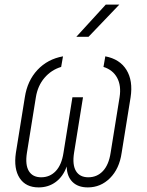

<svg xmlns="http://www.w3.org/2000/svg" viewBox="-20 -805 640 835"><path d="M148 10Q92 10 65.5 -30.5Q39 -71 49 -140L88 -382Q99 -454 143 -501Q187 -548 254 -560L246 -514Q203 -501 173.5 -466.5Q144 -432 136 -382L97 -140Q89 -88 105.5 -61Q122 -34 159 -34Q197 -34 222.5 -61Q248 -88 256 -140L295 -382H341L302 -140Q294 -88 310.5 -61Q327 -34 364 -34Q402 -34 427.5 -61Q453 -88 461 -140L500 -382Q508 -432 489.5 -466.5Q471 -501 430 -514L438 -560Q501 -548 530 -501Q559 -454 548 -382L509 -140Q499 -71 458.5 -30.5Q418 10 362 10Q319 10 295 -14Q271 -38 270 -81Q255 -38 223 -14Q191 10 148 10ZM312 -645 440 -785H499L365 -645Z"/></svg>

Font: NKDuy Mono Thin
Style: Italic
Weight: 100
Italic angle: -9°
Monospace: yes
Designer: NKDuy
Foundry: NKDuy
Version: Version 2.251; ttfautohint (v1.8.4.7-5d5b)